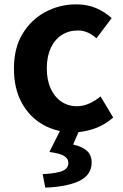

<svg xmlns="http://www.w3.org/2000/svg" viewBox="-20 -594 567 882"><path d="M317 14Q240 14 178 -21Q116 -56 80 -121.5Q44 -187 44 -280Q44 -373 83.5 -438.5Q123 -504 188.5 -539Q254 -574 330 -574Q382 -574 422 -556.5Q462 -539 493 -511L423 -418Q403 -436 382 -445Q361 -454 338 -454Q295 -454 262.5 -432.5Q230 -411 212.5 -372Q195 -333 195 -280Q195 -227 212.5 -188Q230 -149 261.5 -127.5Q293 -106 333 -106Q363 -106 391 -119Q419 -132 442 -151L500 -54Q460 -19 411.5 -2.5Q363 14 317 14ZM188 268 176 206Q244 202 269 190.5Q294 179 294 154Q294 136 276 123.5Q258 111 207 104L261 -4H348L316 70Q357 79 379 98.5Q401 118 401 153Q401 209 345.5 236.5Q290 264 188 268Z"/></svg>

Font: Noto Sans HK Thin
Style: Bold
Weight: 700
Version: Version 2.004-H2;hotconv 1.0.118;makeotfexe 2.5.65603